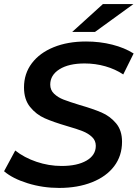

<svg xmlns="http://www.w3.org/2000/svg" viewBox="-21 -914 677 944"><path d="M-1 -72 54 -174Q98 -139 158.5 -118.5Q219 -98 282 -98Q359 -98 404.5 -124.5Q450 -151 450 -197Q450 -223 431.5 -240.5Q413 -258 385.5 -269Q358 -280 309 -294Q241 -314 199 -332.5Q157 -351 127 -388Q97 -425 97 -484Q97 -552 135.5 -603Q174 -654 243 -682Q312 -710 402 -710Q470 -710 531 -694.5Q592 -679 636 -651L585 -548Q546 -574 497 -588Q448 -602 395 -602Q317 -602 271.5 -573.5Q226 -545 226 -498Q226 -471 245 -453Q264 -435 291 -424.5Q318 -414 370 -398Q436 -379 478 -361Q520 -343 549.5 -308Q579 -273 579 -217Q579 -148 540.5 -97Q502 -46 431.5 -18Q361 10 270 10Q189 10 115 -13Q41 -36 -1 -72ZM485 -894H635L446 -757H334Z"/></svg>

Font: Montserrat Alternates SemiBold
Style: Italic
Weight: 600
Italic angle: -11.3°
Designer: Julieta Ulanovsky
Foundry: Julieta Ulanovsky
Version: Version 7.200